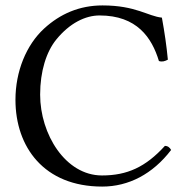

<svg xmlns="http://www.w3.org/2000/svg" viewBox="-20 -678 686 708"><path d="M357 10C454 10 543 -36 611 -125C606 -134 599 -140 588 -140C517 -62 449 -31 356 -31C221.4 -31 128 -183 128 -329C128 -415.3 150.9 -487.1 187.4 -532C237 -593 295 -621 347 -621C485 -621 540 -539 566 -453C578 -449 587.7 -452 599 -458C594 -510 587 -558 577 -613C526 -618 481 -658 358 -658C273 -658 202 -627 143 -573C76.6 -512.2 37 -414.3 37 -310C37 -136.2 142 10 357 10Z"/></svg>

Font: Libertinus Serif
Style: Regular
Weight: 400
Designer: Philipp H. Poll
Foundry: Khaled Hosny
Version: Version 6.2